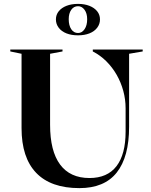

<svg xmlns="http://www.w3.org/2000/svg" viewBox="-20 -963 776 989"><path d="M389 6Q242 6 166.5 -72.5Q91 -151 91 -303V-686L33 -698V-708H302V-698L238 -686V-320Q238 -185 289.5 -115.5Q341 -46 441 -46Q533 -46 580 -107Q627 -168 627 -285V-405Q627 -451 615 -495Q603 -539 581 -577.5Q559 -616 528 -647Q497 -678 458 -698V-708H715V-698L645 -686V-310Q645 -155 581.5 -74.5Q518 6 389 6ZM382 -943Q415 -943 440.5 -933Q466 -923 480.5 -905Q495 -887 495 -863Q495 -839 480.5 -820Q466 -801 440.5 -791Q415 -781 382 -781Q348 -781 322.5 -791Q297 -801 282.5 -820Q268 -839 268 -863Q268 -887 282.5 -905Q297 -923 322.5 -933Q348 -943 382 -943ZM382 -931Q360 -931 347 -912.5Q334 -894 334 -864Q334 -832 347 -812.5Q360 -793 382 -793Q402 -793 415.5 -812.5Q429 -832 429 -864Q429 -894 415.5 -912.5Q402 -931 382 -931Z"/></svg>

Font: Kalnia Medium
Style: Regular
Weight: 500
Designer: Frida Medrano
Foundry: Frida Medrano
Version: Version 1.105